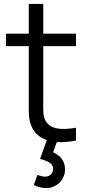

<svg xmlns="http://www.w3.org/2000/svg" viewBox="-20 -710 440 970"><path d="M214 240C265.5 240 308.5 199.5 308.5 145.5C308.5 102.5 284 75.5 248.5 59.5L267 7.5C298 9.5 331 7 364 0V-64.5C286.5 -52 233.5 -56.5 209.5 -101.5C196.5 -124.5 198.5 -153 198.5 -198.5V-477H364V-540H198.5V-690H125.5V-540H10V-477H125.5V-195.5C125.5 -142.5 123 -104 142.5 -64.5C158 -33.5 184 -13.5 216.5 -2.5L182.5 92.5C216 103 248.5 112.5 248.5 143.5C248.5 163 234 182.5 208 182.5C197.5 182.5 183.5 179 169.5 173.5L150.5 224.5C169 233.5 190 240 214 240Z"/></svg>

Font: Manrope
Style: Regular
Weight: 400
Designer: Mikhail Sharanda
Foundry: Mikhail Sharanda
Version: Version 4.505